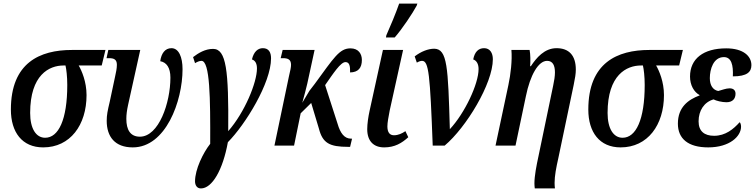

<svg xmlns="http://www.w3.org/2000/svg" viewBox="-20 -816 4231 1076"><path d="M222 10C374 10 465 -116 465 -283C465 -358 438 -420 421 -449H550L571 -536H383C204 -536 41 -465 41 -202C41 -75 104 10 222 10ZM233 -44C182 -44 149 -95 149 -183C149 -397 256 -449 336 -449H347C352 -428 357 -387 357 -340C357 -145 308 -44 233 -44Z M724 10C909 10 1003 -249 1003 -428C1003 -496 982 -546 941 -546C905 -546 884 -517 878 -473C913 -467 935 -437 935 -381C935 -240 870 -50 764 -50C710 -50 688 -89 688 -150C688 -173 691 -197 698 -229L766 -536H587L577 -490H591C617 -490 635 -484 635 -453C635 -433 630 -409 625 -387L595 -246C583 -196 578 -171 578 -139C578 -50 624 10 724 10Z M1106 240C1169 240 1229 136 1257 -19C1355 -118 1499 -351 1499 -489C1499 -523 1486 -546 1453 -546C1425 -546 1402 -526 1392 -483C1412 -476 1420 -458 1420 -432C1420 -354 1352 -187 1259 -81C1262 -423 1248 -542 1174 -542C1130 -542 1092 -519 1062 -496L1073 -462C1084 -469 1098 -475 1109 -475C1157 -475 1159 -264 1158 -10C1118 41 1073 133 1073 200C1073 221 1083 240 1106 240Z M1953 -39H1947C1910 -39 1887 -70 1872 -122L1802 -339C1848 -405 1889 -468 1916 -468C1938 -468 1943 -447 1942 -410C1988 -411 2008 -436 2008 -480C2008 -513 1990 -545 1944 -545C1882 -545 1851 -492 1744 -346L1714 -307L1674 -240C1684 -275 1696 -321 1702 -347L1743 -536H1564L1553 -490H1566C1593 -490 1611 -483 1611 -453C1611 -438 1607 -422 1599 -387L1518 0H1628L1665 -181L1724 -239L1767 -96C1788 -14 1826 7 1932 7H1942Z M2143 -606H2192C2234 -654 2292 -741 2315 -784L2319 -796H2217C2200 -746 2164 -660 2145 -618ZM2133 10C2192 10 2232 -14 2268 -47L2252 -81C2233 -68 2212 -58 2188 -58C2164 -58 2151 -74 2151 -108C2151 -129 2157 -160 2164 -197L2239 -536H2126L2051 -194C2044 -162 2038 -122 2038 -92C2038 -25 2074 10 2133 10Z M2405 0H2472C2593 -102 2742 -348 2742 -484C2742 -519 2726 -546 2693 -546C2661 -546 2640 -525 2632 -483C2652 -476 2662 -456 2662 -429C2662 -346 2585 -182 2501 -92C2491 -442 2487 -541 2414 -543C2379 -543 2339 -527 2304 -500L2316 -465C2326 -471 2337 -475 2345 -475C2383 -475 2390 -400 2405 0Z M2977 240H3090C3089 232 3088 222 3088 209C3088 170 3097 123 3109 70L3195 -340C3203 -379 3207 -403 3207 -426C3207 -505 3169 -546 3099 -546C3031 -546 2986 -492 2955 -445H2951C2953 -474 2953 -511 2948 -536H2846C2851 -478 2842 -399 2829 -339L2757 0H2869L2927 -276C2951 -395 2997 -475 3046 -475C3078 -475 3090 -449 3090 -410C3090 -390 3086 -363 3080 -336L2998 58C2986 114 2975 170 2975 212C2975 221 2976 232 2977 240Z M3458 10C3610 10 3701 -116 3701 -283C3701 -358 3674 -420 3657 -449H3786L3807 -536H3619C3440 -536 3277 -465 3277 -202C3277 -75 3340 10 3458 10ZM3469 -44C3418 -44 3385 -95 3385 -183C3385 -397 3492 -449 3572 -449H3583C3588 -428 3593 -387 3593 -340C3593 -145 3544 -44 3469 -44Z M3949 10C4069 10 4133 -52 4133 -106C4133 -118 4129 -129 4125 -131C4091 -93 4046 -55 3982 -55C3928 -55 3895 -80 3895 -136C3895 -196 3926 -244 3979 -259C3993 -251 4027 -243 4051 -243C4086 -243 4102 -263 4102 -291C4102 -309 4091 -321 4069 -321C4048 -321 4025 -311 4005 -306C3975 -312 3958 -338 3958 -378C3958 -428 3978 -496 4037 -496C4079 -496 4090 -451 4087 -388C4167 -388 4191 -413 4191 -451C4191 -502 4145 -545 4050 -545C3922 -545 3847 -487 3847 -387C3847 -339 3869 -300 3901 -283L3900 -281C3836 -257 3779 -215 3779 -123C3779 -39 3836 10 3949 10Z"/></svg>

Font: Noto Serif Condensed Semi
Style: Italic
Weight: 600
Width: 3
Italic angle: -12°
Designer: Monotype Design Team
Foundry: Monotype Imaging Inc.
Version: Version 1.901